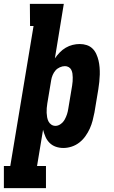

<svg xmlns="http://www.w3.org/2000/svg" viewBox="-66 -755 586 990"><path d="M-46 215V101H-13L107 -621H89L88 -735H263L217 -454Q228 -470 242 -484.5Q256 -499 273 -509Q290 -519 308.5 -523.5Q327 -528 345 -528Q364 -528 381 -522.5Q398 -517 410.5 -505Q423 -493 430.5 -476.5Q438 -460 442 -443Q446 -426 447.5 -407.5Q449 -389 448.5 -370.5Q448 -352 446 -333Q444 -314 441 -295L421 -175Q417 -154 411.5 -133Q406 -112 397 -92Q388 -72 374.5 -53Q361 -34 343 -20Q325 -6 303.5 1Q282 8 261 8Q240 8 221.5 1.5Q203 -5 189.5 -18.5Q176 -32 168.5 -49.5Q161 -67 156 -86L125 101H171V215ZM220 -106Q234 -106 247 -115.5Q260 -125 267.5 -138.5Q275 -152 279.5 -166Q284 -180 286 -194L306 -314Q308 -325 308.5 -335.5Q309 -346 309 -356Q309 -366 307.5 -376Q306 -386 301.5 -395Q297 -404 288 -409Q279 -414 269 -414Q256 -414 242.5 -408Q229 -402 220 -391.5Q211 -381 205.5 -368Q200 -355 198 -342L178 -222Q176 -210 175 -197.5Q174 -185 174.5 -173.5Q175 -162 177 -150.5Q179 -139 184 -129Q189 -119 198.5 -112.5Q208 -106 220 -106Z"/></svg>

Font: Iosevka Curly Slab Heavy
Style: Italic
Weight: 900
Italic angle: -9°
Monospace: yes
Designer: Belleve Invis
Foundry: Belleve Invis
Version: Version 22.1.2; ttfautohint (v1.8.4)